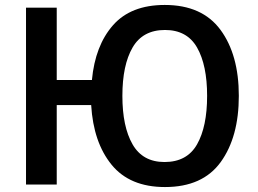

<svg xmlns="http://www.w3.org/2000/svg" viewBox="-20 -745 1040 775"><path d="M944 -358Q944 -524 870 -624.5Q796 -725 645 -725Q508 -725 436 -643Q364 -561 351 -422H209V-714H85V0H209V-321H348Q357 -170 430.5 -80Q504 10 646 10Q798 10 871 -91Q944 -192 944 -358ZM474 -358Q474 -482 515 -553Q556 -624 646 -624Q735 -624 775.5 -553Q816 -482 816 -358Q816 -234 775.5 -162.5Q735 -91 644 -91Q556 -91 515 -162.5Q474 -234 474 -358Z"/></svg>

Font: Noto Sans Display Medium
Style: Regular
Weight: 500
Designer: Monotype Design Team
Foundry: Monotype Imaging Inc.
Version: Version 1.900